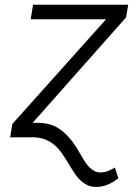

<svg xmlns="http://www.w3.org/2000/svg" viewBox="-20 -565 568 790"><path d="M30.9 -55 416.5 -485.8H106.2L116.1 -545.5H507.5L498.6 -493.3L114.3 -59.7H131.7Q183.9 -59.7 217.3 -39.1Q233.7 -29.1 247.2 -16.5Q260.7 -3.9 272.2 10.5Q283.7 24.9 293.7 40.7Q303.6 56.5 312.9 72.8Q321.4 88.1 330.1 101.2Q338.8 114.3 348.4 123.9Q358 133.5 368.8 139Q379.6 144.5 392.4 144.5Q408.4 144.5 423.1 139Q437.9 133.5 452.8 124.3L467 168.7Q458.8 175.1 448.7 181.5Q438.6 187.9 427.2 192.8Q415.8 197.8 403.1 201Q390.3 204.2 376.8 204.2Q354 204.2 337 195.5Q320 186.8 306.3 172.4Q292.6 158 281.2 139.6Q269.9 121.1 258.3 102.1Q246.8 83.1 233.8 64.6Q220.9 46.2 204.2 31.8Q187.5 17.4 165.8 8.7Q144.2 0 115.4 0H21.7Z"/></svg>

Font: Inter P Light
Style: Italic
Weight: 300
Italic angle: 9.39999°
Designer: Rasmus Andersson
Foundry: rsms
Version: Version 3.018;git-588b23468